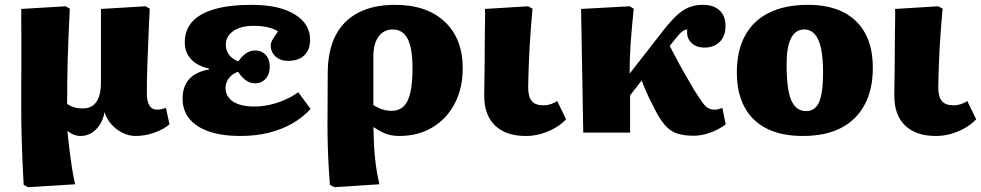

<svg xmlns="http://www.w3.org/2000/svg" viewBox="-20 -549 4062 795"><path d="M96 226 78 216Q75 167 73 117.5Q71 68 69.5 16Q68 -36 68 -92Q68 -109 68 -139Q68 -169 68 -208Q68 -247 68.5 -290.5Q69 -334 68.5 -376Q68 -418 68 -453.5Q68 -489 68 -512L252 -523L269 -513Q266 -448 263.5 -394Q261 -340 260 -294Q259 -248 258.5 -205.5Q258 -163 258 -119Q270 -110 285.5 -105Q301 -100 323 -100Q360 -100 379 -127Q398 -154 398 -208Q398 -217 398 -236.5Q398 -256 398 -282Q398 -308 398 -338.5Q398 -369 398 -400Q398 -431 398 -460Q398 -489 398 -512L583 -523L600 -513Q598 -478 596.5 -441Q595 -404 593.5 -365.5Q592 -327 590.5 -290Q589 -253 588.5 -220.5Q588 -188 588 -162Q588 -140 593 -125Q598 -110 607 -102.5Q616 -95 630 -95Q640 -95 648.5 -97Q657 -99 667 -102L682 -34Q655 -12 617 1Q579 14 542 14Q514 14 487.5 1Q461 -12 441 -34.5Q421 -57 413 -85Q405 -41 378 -13.5Q351 14 313 14Q300 14 286.5 9Q273 4 261 -6H259Q263 33 267.5 70Q272 107 277.5 143Q283 179 291 214Z M974 14Q899 14 845.5 -4.5Q792 -23 764 -57.5Q736 -92 736 -140Q736 -191 763.5 -221.5Q791 -252 845 -261V-265Q797 -276 771 -304Q745 -332 745 -374Q745 -425 776.5 -459.5Q808 -494 869.5 -511.5Q931 -529 1022 -529Q1135 -529 1199.5 -490Q1264 -451 1264 -384Q1264 -343 1240 -320Q1216 -297 1173 -297Q1141 -297 1121 -315Q1101 -333 1101 -362Q1101 -368 1104 -375.5Q1107 -383 1114 -394Q1121 -405 1131 -419Q1115 -430 1089 -436Q1063 -442 1029 -442Q977 -442 946 -420.5Q915 -399 915 -363Q915 -340 929 -321.5Q943 -303 967 -295Q983 -318 1000 -329Q1017 -340 1036 -340Q1064 -340 1080.5 -321.5Q1097 -303 1097 -273Q1097 -242 1080 -223Q1063 -204 1036 -204Q1016 -204 998 -216.5Q980 -229 966 -252Q941 -243 927.5 -225Q914 -207 914 -185Q914 -149 945 -128.5Q976 -108 1032 -108Q1065 -108 1096.5 -115Q1128 -122 1158 -135Q1188 -148 1215 -167L1266 -98Q1233 -62 1189 -37Q1145 -12 1091.5 1Q1038 14 974 14Z M1364 226 1346 216Q1344 192 1341.5 151Q1339 110 1337.5 62.5Q1336 15 1336 -28L1337 -245Q1337 -338 1369 -401Q1401 -464 1463.5 -496.5Q1526 -529 1616 -529Q1747 -529 1821.5 -459Q1896 -389 1896 -266Q1896 -184 1863 -120.5Q1830 -57 1770.5 -21.5Q1711 14 1633 14Q1612 14 1595 10Q1578 6 1562 -2Q1546 -10 1528 -22H1526Q1527 15 1528.5 46.5Q1530 78 1533 107Q1536 136 1540.5 162.5Q1545 189 1551 214ZM1600 -90Q1631 -90 1650.5 -108Q1670 -126 1679 -165Q1688 -204 1688 -266Q1688 -349 1668 -388Q1648 -427 1606 -427Q1569 -427 1547.5 -397.5Q1526 -368 1526 -316V-114Q1537 -107 1549 -101.5Q1561 -96 1574.5 -93Q1588 -90 1600 -90Z M2157 14Q2075 14 2030 -29Q1985 -72 1985 -152Q1985 -170 1985.5 -199Q1986 -228 1986.5 -264Q1987 -300 1987 -337.5Q1987 -375 1987.5 -409.5Q1988 -444 1988.5 -471Q1989 -498 1988 -512L2167 -523L2185 -513Q2181 -469 2178 -430Q2175 -391 2173 -356.5Q2171 -322 2170 -291.5Q2169 -261 2168 -235Q2167 -209 2167 -187Q2167 -148 2182 -130.5Q2197 -113 2229 -113Q2246 -113 2261.5 -118Q2277 -123 2287 -131L2324 -55Q2303 -33 2276 -18Q2249 -3 2219 5.5Q2189 14 2157 14Z M2852 13Q2810 13 2781.5 3Q2753 -7 2731 -33.5Q2709 -60 2686 -107Q2677 -124 2668 -142.5Q2659 -161 2651 -180Q2643 -199 2637 -216L2589 -154V0H2395L2386 -512L2587 -523L2604 -513Q2600 -471 2596.5 -435Q2593 -399 2591 -367Q2589 -335 2588 -305Q2587 -275 2587 -244L2725 -421Q2757 -462 2782.5 -485.5Q2808 -509 2833.5 -519Q2859 -529 2890 -529Q2935 -529 2959.5 -506Q2984 -483 2984 -441Q2984 -400 2960.5 -376Q2937 -352 2897 -352Q2861 -352 2841 -373.5Q2821 -395 2826 -427Q2820 -427 2813.5 -424Q2807 -421 2799.5 -414Q2792 -407 2783 -396L2753 -359Q2767 -333 2781.5 -305Q2796 -277 2813.5 -247Q2831 -217 2852 -180Q2875 -144 2888 -125.5Q2901 -107 2913 -101Q2925 -95 2940 -95Q2948 -95 2954.5 -97Q2961 -99 2971 -102L2985 -34Q2968 -21 2945.5 -10Q2923 1 2898.5 7Q2874 13 2852 13Z M3304 14Q3216 14 3155 -16.5Q3094 -47 3062.5 -106Q3031 -165 3031 -249Q3031 -339 3065 -401.5Q3099 -464 3165 -496.5Q3231 -529 3326 -529Q3412 -529 3472 -498.5Q3532 -468 3563 -410Q3594 -352 3594 -268Q3594 -178 3560 -115Q3526 -52 3462 -19Q3398 14 3304 14ZM3318 -89Q3355 -89 3371.5 -126Q3388 -163 3388 -249Q3388 -310 3379.5 -349Q3371 -388 3353.5 -407.5Q3336 -427 3310 -427Q3274 -427 3255.5 -391Q3237 -355 3237 -282Q3237 -178 3256.5 -133.5Q3276 -89 3318 -89Z M3855 14Q3773 14 3728 -29Q3683 -72 3683 -152Q3683 -170 3683.5 -199Q3684 -228 3684.5 -264Q3685 -300 3685 -337.5Q3685 -375 3685.5 -409.5Q3686 -444 3686.5 -471Q3687 -498 3686 -512L3865 -523L3883 -513Q3879 -469 3876 -430Q3873 -391 3871 -356.5Q3869 -322 3868 -291.5Q3867 -261 3866 -235Q3865 -209 3865 -187Q3865 -148 3880 -130.5Q3895 -113 3927 -113Q3944 -113 3959.5 -118Q3975 -123 3985 -131L4022 -55Q4001 -33 3974 -18Q3947 -3 3917 5.5Q3887 14 3855 14Z"/></svg>

Font: Literata ExtraBold
Style: Regular
Weight: 800
Designer: Latin by Veronika Burian and Jose Scaglione. Greek by Irene Vlachou. Cyrillic by Vera Evstafieva.
Foundry: TypeTogether
Version: Version 3.103;gftools[0.9.29]